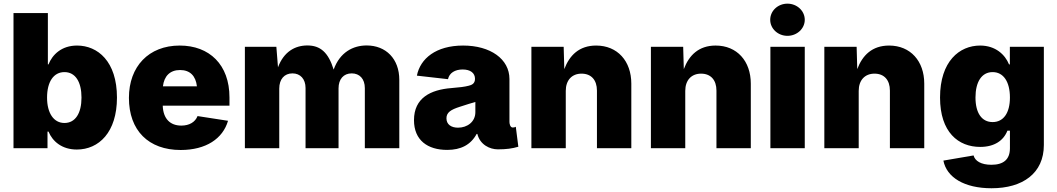

<svg xmlns="http://www.w3.org/2000/svg" viewBox="-20 -798 5694 1034"><path d="M393.6 7.3C512.2 7.3 609.9 -85.4 609.9 -272.5C609.9 -467.8 505.9 -552.7 395 -552.7C311.5 -552.7 262.2 -503.9 241.2 -451.2H237.8V-727.5H52.7V0H235.8V-89.4H241.2C263.2 -36.1 314 7.3 393.6 7.3ZM327.1 -135.7C269 -135.7 233.4 -189 233.4 -272.5C233.4 -357.4 268.6 -409.7 327.1 -409.7C386.2 -409.7 418.9 -356.9 418.9 -272.5C418.9 -188.5 386.2 -135.7 327.1 -135.7Z M953.1 9.8C1089.4 9.8 1180.2 -51.3 1208 -147.5L1043.9 -172.9C1031.2 -140.1 999 -121.6 956.5 -121.6C897.9 -121.6 858.9 -156.7 856.4 -229H1215.8V-273.4C1215.8 -449.7 1107.9 -552.7 947.8 -552.7C780.8 -552.7 674.3 -439.9 674.3 -271C674.3 -95.2 779.8 9.8 953.1 9.8ZM857.4 -333C863.8 -388.2 895.5 -420.9 949.7 -420.9C1003.4 -420.9 1034.2 -389.2 1040.5 -333Z M1298.8 0H1483.9V-320.8C1483.9 -372.1 1511.7 -402.8 1555.2 -402.8C1597.2 -402.8 1625.5 -372.6 1625.5 -324.2V0H1803.2V-322.3C1803.2 -371.6 1830.1 -402.8 1874 -402.8C1916.5 -402.8 1944.8 -373.5 1944.8 -323.2V0H2130.4V-368.2C2130.4 -481.4 2058.1 -553.2 1954.6 -553.2C1881.3 -553.2 1810.5 -516.6 1776.9 -423.3C1748 -516.6 1704.6 -553.2 1635.3 -553.2C1568.8 -553.2 1508.3 -519.5 1477.1 -435.5L1468.3 -545.9H1298.8Z M2388.2 9.3C2461.4 9.3 2515.1 -17.6 2546.9 -76.7H2550.8C2564.9 -18.6 2617.7 6.3 2661.1 6.3C2707 6.3 2738.3 2 2771.5 -7.8L2757.8 -115.2C2752.4 -112.3 2748 -111.3 2741.2 -111.3C2727.1 -111.3 2723.6 -132.8 2723.6 -141.1V-372.6C2723.6 -480 2621.1 -552.7 2474.1 -552.7C2327.6 -552.7 2243.2 -482.4 2225.1 -390.6L2392.6 -371.6C2399.9 -405.3 2430.2 -423.8 2471.7 -423.8C2512.7 -423.8 2538.1 -405.3 2538.1 -373.5C2538.1 -345.7 2517.6 -339.8 2504.4 -336.4C2483.4 -330.6 2453.6 -327.1 2411.1 -323.7C2299.3 -314.9 2209.5 -271 2209.5 -150.9C2209.5 -42.5 2283.2 9.3 2388.2 9.3ZM2446.8 -110.4C2410.2 -110.4 2384.3 -127.4 2384.3 -161.1C2384.3 -192.4 2408.2 -207.5 2455.6 -222.7C2490.2 -233.9 2516.1 -242.2 2540 -249V-193.8C2540 -142.1 2496.6 -110.4 2446.8 -110.4Z M3026.9 -308.6C3026.9 -366.7 3060.5 -401.4 3111.8 -401.4C3164.1 -401.4 3194.8 -367.2 3194.8 -310.1V0H3379.9V-347.7C3379.9 -468.8 3305.7 -552.7 3190.4 -552.7C3099.1 -552.7 3046.9 -500 3019 -425.8L3015.6 -545.9H2841.8V0H3026.9Z M3670.4 -308.6C3670.4 -366.7 3704.1 -401.4 3755.4 -401.4C3807.6 -401.4 3838.4 -367.2 3838.4 -310.1V0H4023.4V-347.7C4023.4 -468.8 3949.2 -552.7 3834 -552.7C3742.7 -552.7 3690.4 -500 3662.6 -425.8L3659.2 -545.9H3485.4V0H3670.4Z M4128.9 0H4314V-545.9H4128.9ZM4220.7 -605C4272 -605 4314 -643.6 4314 -691.4C4314 -739.7 4272 -778.3 4220.7 -778.3C4169.4 -778.3 4127.9 -739.7 4127.9 -691.4C4127.9 -643.6 4169.4 -605 4220.7 -605Z M4604.5 -308.6C4604.5 -366.7 4638.2 -401.4 4689.5 -401.4C4741.7 -401.4 4772.5 -367.2 4772.5 -310.1V0H4957.5V-347.7C4957.5 -468.8 4883.3 -552.7 4768.1 -552.7C4676.8 -552.7 4624.5 -500 4596.7 -425.8L4593.3 -545.9H4419.4V0H4604.5Z M5319.8 215.8C5487.8 215.8 5601.6 135.3 5601.6 -17.1V-545.9H5418.5V-451.2H5414.1C5392.6 -503.9 5341.3 -552.7 5258.3 -552.7C5147 -552.7 5042.5 -467.8 5042.5 -272.9C5042.5 -85.9 5141.1 -6.8 5258.8 -6.8C5335.9 -6.8 5384.8 -41.5 5405.3 -94.2H5418.9V0C5418.9 60.5 5384.8 89.4 5318.8 89.4C5263.7 89.4 5230.5 68.8 5223.1 39.1L5060.5 66.9C5078.1 157.2 5172.9 215.8 5319.8 215.8ZM5325.7 -140.6C5267.1 -140.6 5233.4 -189.5 5233.4 -272.9C5233.4 -356.9 5266.6 -409.7 5325.7 -409.7C5384.3 -409.7 5418.9 -357.4 5418.9 -272.9C5418.9 -189.9 5384.3 -140.6 5325.7 -140.6Z"/></svg>

Font: Raveo ExtraBold
Style: Regular
Weight: 800
Designer: Jakub Foglar, Rasmus Andersson (Inter)
Foundry: Jakubfoglar.com
Version: Version 1.100;Glyphs 3.2.3 (3260)